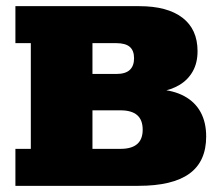

<svg xmlns="http://www.w3.org/2000/svg" viewBox="-20 -603 711 623"><path d="M30 0V-120H80V-463H30V-583H432Q523 -583 572 -545.5Q621 -508 621 -437Q621 -399 605.5 -371.5Q590 -344 562.5 -327.5Q535 -311 497 -305L493 -313Q543 -310 578 -291Q613 -272 631 -239Q649 -206 649 -160Q649 -79 594.5 -39.5Q540 0 429 0ZM280 -120H371Q407 -120 425 -135.5Q443 -151 443 -182Q443 -214 425 -229.5Q407 -245 371 -245H280ZM280 -363H357Q387 -363 401 -376Q415 -389 415 -414Q415 -439 401 -451Q387 -463 357 -463H280Z"/></svg>

Font: Rokkitt Black
Style: Regular
Weight: 900
Designer: Vernon Adams
Foundry: Vernon Adams
Version: Version 3.103